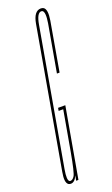

<svg xmlns="http://www.w3.org/2000/svg" viewBox="-165 -711 438 748"><g transform="rotate(-20 53.5 -337.0)"><path d="M-9 4Q-14.5 4 -18.5 1.5Q-33 -8 -25 -51Q-15.5 -106 26 -342Q67.5 -578 76.2 -628Q85 -678 114 -678Q120.5 -678 125.5 -675Q140 -665 133 -621.5Q123 -565 97.5 -418H86.5Q111.5 -560 121 -613.5Q128.5 -659.5 116.5 -666Q114.5 -667 112 -667Q94 -667 86 -621Q78 -575 37 -342Q-4 -109 -13 -58Q-21 -13 -10 -7.5Q-8.5 -7 -7 -7Q2.5 -7 10.2 -19.5Q18 -32 32.5 -112L62 -279H43L45 -291H75L23.5 0H14L18 -21Q7.5 4 -9 4Z"/></g></svg>

Font: Anybody UltraCondensed Thin
Style: Italic
Weight: 100
Width: 1
Italic angle: -10°
Designer: Tyler Finck
Foundry: Etcetera Type Company
Version: Version 1.010; ttfautohint (v1.8.3) -l 8 -r 50 -G 200 -x 14 